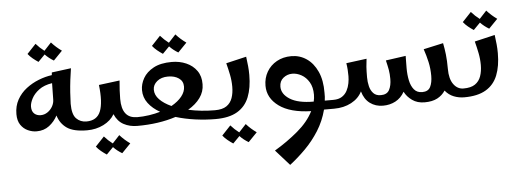

<svg xmlns="http://www.w3.org/2000/svg" viewBox="-59 -820 3676 1366"><g transform="rotate(-5 1779.0 -137.0)"><path d="M186 -24Q155 -24 124 -38Q93 -52 73 -81.5Q53 -111 53 -158Q53 -216 78 -261Q103 -306 144 -337.5Q185 -369 233.5 -388Q282 -407 328 -413Q329 -422 330 -432L468 -450Q462 -413 456.5 -368Q451 -323 448 -279Q445 -235 444 -198Q444 -122 473 -92.5Q502 -63 545 -63L565 -31L545 0Q449 0 401.5 -32.5Q354 -65 336 -124Q314 -82 276.5 -53Q239 -24 186 -24ZM225 -136Q251 -136 273.5 -151Q296 -166 309.5 -190Q323 -214 323 -240Q323 -300 325 -356Q267 -347 231 -320Q195 -293 178 -260Q161 -227 161 -202Q161 -169 179 -152.5Q197 -136 225 -136ZM242 -515Q222 -528 202.5 -544Q183 -560 169 -578L232 -645Q246 -629 260 -616Q274 -603 291 -590L342 -645Q359 -626 376.5 -610.5Q394 -595 415 -580L352 -515Q335 -525 319 -537.5Q303 -550 290 -564Z M545 0V-63Q621 -63 646 -126Q671 -189 656 -314L805 -333Q798 -259 798 -202Q798 -132 825 -97.5Q852 -63 903 -63L923 -31L903 0Q849 0 806 -23Q763 -46 741 -98Q715 -53 662 -26.5Q609 0 545 0ZM669 184Q649 171 629.5 155Q610 139 596 121L659 54Q673 70 687 83Q701 96 718 109L769 54Q786 73 803.5 88.5Q821 104 842 119L779 184Q762 174 746 161.5Q730 149 717 135Z M903 0V-62Q950 -62 993 -68.5Q1036 -75 1073 -86Q1021 -115 989.5 -156.5Q958 -198 958 -251Q958 -294 981.5 -335.5Q1005 -377 1055.5 -404.5Q1106 -432 1186 -432Q1242 -432 1289 -411.5Q1336 -391 1364 -351.5Q1392 -312 1391 -255Q1391 -202 1359.5 -158.5Q1328 -115 1273 -83Q1364 -63 1463 -63L1483 -31L1463 0Q1392 0 1318.5 -10Q1245 -20 1179 -40Q1057 0 903 0ZM1042 -246Q1042 -208 1073 -176Q1104 -144 1157 -120Q1205 -147 1231.5 -180.5Q1258 -214 1258 -250Q1258 -289 1227.5 -310Q1197 -331 1151 -331Q1102 -331 1072 -306Q1042 -281 1042 -246ZM1129 -495Q1109 -508 1089.5 -524Q1070 -540 1056 -558L1119 -625Q1133 -609 1147 -596Q1161 -583 1178 -570L1229 -625Q1246 -606 1263.5 -590.5Q1281 -575 1302 -560L1239 -495Q1222 -505 1206 -517.5Q1190 -530 1177 -544Z M1463 0V-63Q1516 -63 1545.5 -83Q1575 -103 1587.5 -138.5Q1600 -174 1600 -219Q1600 -262 1591.5 -304.5Q1583 -347 1572 -389L1717 -423Q1722 -386 1725 -355Q1728 -324 1728 -292Q1728 -200 1702 -134.5Q1676 -69 1617.5 -34.5Q1559 0 1463 0ZM1572 184Q1552 171 1532.5 155Q1513 139 1499 121L1562 54Q1576 70 1590 83Q1604 96 1621 109L1672 54Q1689 73 1706.5 88.5Q1724 104 1745 119L1682 184Q1665 174 1649 161.5Q1633 149 1620 135Z M1962 371 1863 260Q1954 206 2030.5 141.5Q2107 77 2144 3Q1995 -1 1915.5 -59Q1836 -117 1836 -205Q1836 -260 1861.5 -304Q1887 -348 1932.5 -373.5Q1978 -399 2037 -399Q2097 -399 2145.5 -366Q2194 -333 2222.5 -270.5Q2251 -208 2250 -119Q2251 -90 2247 -63Q2262 -63 2277 -63Q2292 -63 2308 -63L2328 -32L2308 0Q2289 0 2271 0Q2253 0 2236 0Q2215 81 2172 149Q2129 217 2073.5 272.5Q2018 328 1962 371ZM1941 -189Q1941 -136 1999 -99.5Q2057 -63 2168 -63Q2174 -87 2174 -112Q2174 -166 2152.5 -202Q2131 -238 2098.5 -256Q2066 -274 2033 -274Q1997 -274 1969 -251.5Q1941 -229 1941 -189Z M2308 0V-63Q2346 -63 2370 -78.5Q2394 -94 2407 -119Q2420 -144 2425 -171.5Q2430 -199 2430 -222Q2430 -245 2428.5 -268Q2427 -291 2423 -315L2569 -334Q2565 -304 2563 -276.5Q2561 -249 2561 -202Q2561 -169 2568.5 -138Q2576 -107 2595 -87Q2614 -67 2648 -67Q2692 -67 2708.5 -98Q2725 -129 2725 -176Q2725 -212 2720 -240.5Q2715 -269 2705 -310L2848 -330Q2848 -312 2847.5 -294.5Q2847 -277 2847 -242Q2847 -195 2855.5 -154.5Q2864 -114 2885 -88.5Q2906 -63 2943 -63Q2986 -63 3001.5 -94Q3017 -125 3017 -173Q3017 -225 3006.5 -272Q2996 -319 2980 -366L3121 -397Q3129 -358 3134 -314.5Q3139 -271 3139 -211Q3139 -140 3167 -101.5Q3195 -63 3238 -63L3258 -31L3238 0Q3199 0 3163.5 -14Q3128 -28 3102 -60Q3081 -27 3045 -8Q3009 11 2954 11Q2902 11 2865.5 -15Q2829 -41 2811 -77Q2786 -33 2746 -12Q2706 9 2657 9Q2604 9 2564.5 -20Q2525 -49 2509 -106Q2485 -57 2431.5 -28.5Q2378 0 2308 0Z M3238 0V-63Q3291 -63 3320.5 -83Q3350 -103 3362.5 -138.5Q3375 -174 3375 -219Q3375 -262 3366.5 -304.5Q3358 -347 3347 -389L3492 -423Q3497 -386 3500 -355Q3503 -324 3503 -292Q3503 -200 3477 -134.5Q3451 -69 3392.5 -34.5Q3334 0 3238 0ZM3347 -471Q3327 -484 3307.5 -500Q3288 -516 3274 -534L3337 -601Q3351 -585 3365 -572Q3379 -559 3396 -546L3447 -601Q3464 -582 3481.5 -566.5Q3499 -551 3520 -536L3457 -471Q3440 -481 3424 -493.5Q3408 -506 3395 -520Z"/></g></svg>

Font: Marhey
Style: Regular
Weight: 400
Designer: Nur Syamsi & Bustanul Arifin
Foundry: Namelatype
Version: Version 1.000; ttfautohint (v1.8.4.7-5d5b)